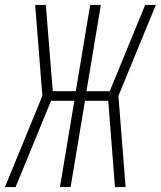

<svg xmlns="http://www.w3.org/2000/svg" viewBox="-20 -755 649 775"><path d="M0 0 151 -368 122 -735H165L193 -387H286L344 -735H387L329 -387H423L566 -735H609L458 -368L487 0H444L417 -348H323L265 0H222L280 -348H186L43 0Z"/></svg>

Font: Iosevka Curly XLtExObl
Style: Regular
Weight: 200
Width: 7
Italic angle: -9°
Monospace: yes
Designer: Belleve Invis
Foundry: Belleve Invis
Version: Version 11.0.1; ttfautohint (v1.8.3)